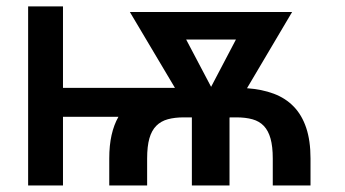

<svg xmlns="http://www.w3.org/2000/svg" viewBox="-20 -565 1051 585"><path d="M65.7 -545.5H171.9V-297.2H513.1L375.7 -528.4H870L732.6 -296.2Q778.1 -293 814.1 -279.5Q850.1 -266 875 -240.2Q899.9 -214.5 913 -175.4Q926.1 -136.4 926.1 -82V0H811.1V-82Q811.1 -118.6 804.3 -142.8Q797.6 -166.9 783.9 -181.3Q770.2 -195.7 749.3 -201.5Q728.3 -207.4 699.9 -207.4H680L679.3 -206V0H564.6V-207.4H540.5Q512.4 -207.4 491.5 -201.7Q470.5 -196 456.3 -181.8Q442.1 -167.6 435.2 -143.5Q428.3 -119.3 428.3 -82V0H312.9V-82Q312.9 -122.2 320 -153.6Q327.1 -185 340.9 -209.2H171.9V0H65.7ZM547.2 -444.6 623.2 -300.4 698.9 -444.6Z"/></svg>

Font: Cannonade Med
Style: Regular
Weight: 500
Designer: Rasmus Andersson
Foundry: rsms
Version: Version 3.012;git-f93a4a705